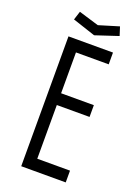

<svg xmlns="http://www.w3.org/2000/svg" viewBox="-158 -913 716 981"><g transform="rotate(20 200.0 -422.0)"><path d="M88 -706H330V-642H152V-420H330V-356H152V-64H330V0H88ZM85 -797 100 -844 209 -811 318 -844 333 -797 209 -756Z"/></g></svg>

Font: Lineal Light
Style: Regular
Weight: 300
Designer: Created by Frank Adebiaye with contributions from Anton Moglia & Ariel Martín Pérez
Created by Frank ADEBIAYE with FontF
Foundry: Velvetyne Type Foundry
Version: Version 2.000